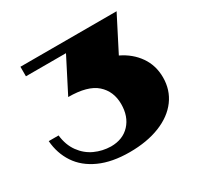

<svg xmlns="http://www.w3.org/2000/svg" viewBox="-151 -868 1071 1046"><g transform="rotate(-30 384.5 -344.5)"><path d="M28 -267H90Q97 -204 129 -160Q161 -116 208 -94.5Q255 -73 308 -72Q383 -72 427 -119.5Q471 -167 471 -245Q471 -325 416.5 -373.5Q362 -422 240 -422L349 -635H97V-695H702L592 -480Q661 -447 701 -389.5Q741 -332 741 -257Q741 -178 697 -118.5Q653 -59 571.5 -26.5Q490 6 381 6Q271 6 193.5 -29Q116 -64 75 -126Q34 -188 28 -267Z"/></g></svg>

Font: Notable
Style: Regular
Weight: 400
Designer: Multiple Designers
Foundry: Google, Inc.
Version: Version 1.100